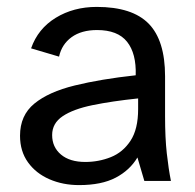

<svg xmlns="http://www.w3.org/2000/svg" viewBox="-20 -524 566 556"><path d="M209 12Q162 12 123 -5Q84 -22 61 -54Q38 -86 38 -131Q38 -190 79.5 -224Q121 -258 196.5 -276.5Q272 -295 373 -306Q375 -369 348 -403Q321 -437 261 -437Q216 -437 187.5 -416.5Q159 -396 151 -360L70 -384Q90 -441 141.5 -472.5Q193 -504 260 -504Q363 -504 410.5 -455.5Q458 -407 458 -303V-187Q458 -125 463 -80Q468 -35 475 0H398L378 -68Q356 -31 315 -9.5Q274 12 209 12ZM227 -55Q266 -55 301 -69Q336 -83 358 -116.5Q380 -150 380 -208V-239Q304 -231 248 -219.5Q192 -208 161.5 -187.5Q131 -167 131 -133Q131 -98 156.5 -76.5Q182 -55 227 -55Z"/></svg>

Font: Atkinson Hyperlegible
Style: Regular
Weight: 400
Designer: Elliott Scott, Megan Eiswerth, Linus Boman, Theodore Petrosky
Foundry: Braille Institute
Version: Version 1.006; ttfautohint (v1.8.3)